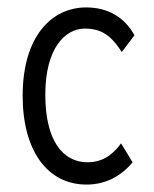

<svg xmlns="http://www.w3.org/2000/svg" viewBox="-20 -486 415 517"><path d="M213 11C261 11 304 -9 337 -49L306 -100C281 -65 251 -49 216 -49C148 -49 102 -109 102 -231C102 -357 156 -409 208 -409C252 -409 278 -392 308 -346L342 -391C316 -439 271 -466 212 -466C119 -466 41 -388 41 -228C41 -80 108 11 213 11Z"/></svg>

Font: Inconsolata Condensed
Style: Regular
Weight: 400
Width: 3
Monospace: yes
Designer: Raph Levien, Cyreal, Brenton Simpson
Foundry: Raph Levien, Cyreal, Google
Version: Version 3.100